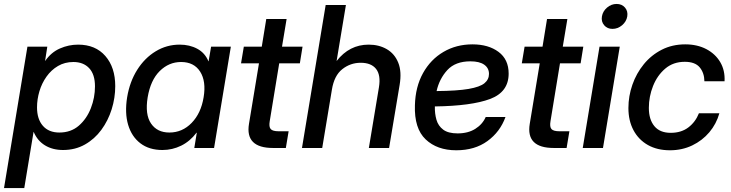

<svg xmlns="http://www.w3.org/2000/svg" viewBox="-39 -753 3722 977"><path d="M-18.6 204.1 100.6 -515.6H201.7L190.4 -442.9H190.9Q221.2 -486.8 265.9 -506.3Q310.5 -525.9 358.4 -525.9Q446.8 -525.9 497.1 -468Q547.4 -410.2 547.4 -314.9Q547.4 -254.9 529.3 -197Q511.2 -139.2 476.8 -92.3Q442.4 -45.4 393.1 -17.6Q343.8 10.3 281.7 10.3Q229 10.3 190.2 -13.2Q151.4 -36.6 132.3 -82H131.8L84.5 204.1ZM263.2 -78.6Q321.8 -78.6 362.1 -113.5Q402.3 -148.4 423.3 -202.4Q444.3 -256.3 444.3 -313.5Q444.3 -374.5 414.8 -406Q385.3 -437.5 334.5 -437.5Q290.5 -437.5 256.1 -417.2Q221.7 -397 197.8 -363.3Q173.8 -329.6 161.6 -288.6Q149.4 -247.6 149.4 -206.5Q149.4 -147 179.2 -112.8Q209 -78.6 263.2 -78.6Z M787.6 10.3Q720.2 10.3 675.5 -23.7Q630.9 -57.6 613 -117.9Q595.2 -178.2 607.9 -257.8Q621.1 -337.4 659.2 -397.7Q697.3 -458 753.2 -491.9Q809.1 -525.9 875.5 -525.9Q925.8 -525.9 964.8 -504.9Q1003.9 -483.9 1021.5 -441.4H1022.5L1035.2 -515.6H1135.7L1050.3 0H949.7L962.4 -77.6H960.9Q927.7 -33.7 882.8 -11.7Q837.9 10.3 787.6 10.3ZM822.8 -78.6Q888.7 -78.6 936.3 -127.7Q983.9 -176.8 997.1 -257.8Q1010.7 -339.4 979.5 -388.4Q948.2 -437.5 882.3 -437.5Q820.3 -437.5 773.7 -391.4Q727.1 -345.2 712.4 -257.8Q698.2 -170.4 729.5 -124.5Q760.7 -78.6 822.8 -78.6Z M1500.5 -515.6 1486.8 -430.7H1381.8L1333.5 -136.2Q1328.6 -107.4 1338.6 -96.2Q1348.6 -85 1379.4 -85H1429.7L1415.5 0H1350.6Q1207.5 0 1228 -123L1278.8 -430.7H1187.5L1201.7 -515.6H1293L1315.9 -656.2H1419.4L1396 -515.6Z M1649.9 -296.9 1600.6 0H1497.6L1618.2 -727.5H1721.2L1673.8 -442.4Q1738.8 -525.9 1836.9 -525.9Q1889.6 -525.9 1929.4 -502.7Q1969.2 -479.5 1987.5 -434.1Q2005.9 -388.7 1994.6 -321.3L1940.9 0H1837.9L1889.2 -308.6Q1899.4 -370.6 1874.8 -402.1Q1850.1 -433.6 1796.4 -433.6Q1744.1 -433.6 1702.9 -401.1Q1661.6 -368.7 1649.9 -296.9Z M2282.7 11.7Q2185.5 11.7 2127 -43.7Q2068.4 -99.1 2072.3 -217.3Q2074.7 -311 2113.5 -380.9Q2152.3 -450.7 2217.8 -489Q2283.2 -527.3 2365.2 -527.3Q2446.3 -527.3 2497.8 -489Q2549.3 -450.7 2549.3 -378.4Q2549.3 -284.7 2454.6 -249.3Q2359.9 -213.9 2173.8 -211.4Q2172.9 -174.8 2181.9 -143.6Q2190.9 -112.3 2216.3 -93.3Q2241.7 -74.2 2289.6 -74.2Q2342.8 -74.2 2379.6 -97.4Q2416.5 -120.6 2432.6 -157.7H2533.2Q2505.9 -82 2441.4 -35.2Q2377 11.7 2282.7 11.7ZM2182.6 -289.6Q2287.6 -290.5 2345.5 -300.5Q2403.3 -310.5 2426.3 -329.6Q2449.2 -348.6 2449.2 -377Q2449.2 -406.7 2425 -423.8Q2400.9 -440.9 2354.5 -440.9Q2278.3 -440.9 2237.5 -396.7Q2196.8 -352.5 2182.6 -289.6Z M2929.2 -515.6 2915.5 -430.7H2810.5L2762.2 -136.2Q2757.3 -107.4 2767.3 -96.2Q2777.3 -85 2808.1 -85H2858.4L2844.2 0H2779.3Q2636.2 0 2656.7 -123L2707.5 -430.7H2616.2L2630.4 -515.6H2721.7L2744.6 -656.2H2848.1L2824.7 -515.6Z M2926.3 0 3011.7 -515.6H3114.7L3029.3 0ZM3077.6 -606Q3051.3 -606 3035.4 -624.5Q3019.5 -643.1 3023.9 -669.4Q3028.3 -695.8 3050 -714.4Q3071.8 -732.9 3098.6 -732.9Q3125.5 -732.9 3141.4 -714.4Q3157.2 -695.8 3152.8 -669.4Q3148.4 -643.1 3126.5 -624.5Q3104.5 -606 3077.6 -606Z M3370.1 11.7Q3305.2 11.7 3257.8 -15.1Q3210.4 -42 3184.6 -90.3Q3158.7 -138.7 3158.7 -203.1Q3158.7 -264.2 3179 -322Q3199.2 -379.9 3237.1 -426.3Q3274.9 -472.7 3328.4 -500Q3381.8 -527.3 3447.8 -527.3Q3508.8 -527.3 3554.9 -503.2Q3601.1 -479 3626 -436.8Q3650.9 -394.5 3647.9 -339.4H3545.4Q3544.9 -381.8 3521.5 -410.2Q3498 -438.5 3445.3 -438.5Q3387.2 -438.5 3346.4 -404.1Q3305.7 -369.6 3284.2 -315.7Q3262.7 -261.7 3262.7 -204.1Q3262.7 -145 3290.8 -111.1Q3318.8 -77.1 3374 -77.1Q3427.7 -77.1 3463.9 -104.7Q3500 -132.3 3517.6 -176.8H3621.6Q3606.4 -122.6 3570.6 -80.1Q3534.7 -37.6 3483.2 -12.9Q3431.6 11.7 3370.1 11.7Z"/></svg>

Font: Inter Display Medium
Style: Italic
Weight: 500
Italic angle: -9.39999°
Designer: Rasmus Andersson
Foundry: rsms
Version: Version 4.000;git-a52131595